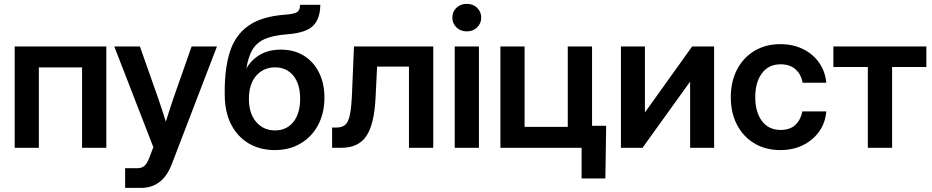

<svg xmlns="http://www.w3.org/2000/svg" viewBox="-20 -752 4742 977"><path d="M521 -515.6V0H397.5V-409.2H177.7V0H54.7V-515.6Z M616.7 204.1V104H677.7Q702.6 104 716.6 90.6Q730.5 77.1 741.2 46.9L760.3 -2.9L561.5 -515.6H691.9L786.6 -247.1Q796.4 -218.3 805.7 -189.7Q814.9 -161.1 823.7 -132.8Q841.3 -189.5 860.8 -247.1L955.1 -515.6H1084L853.5 85Q807.6 204.1 697.3 204.1Z M1378.4 11.7Q1303.7 11.7 1246.1 -22Q1188.5 -55.7 1156 -119.1Q1123.5 -182.6 1123.5 -272.5V-289.6Q1123.5 -407.2 1150.6 -490.7Q1177.7 -574.2 1244.6 -621.3Q1311.5 -668.5 1429.7 -677.2Q1478 -680.7 1492.4 -690.7Q1506.8 -700.7 1506.8 -727.5H1609.9Q1609.4 -657.2 1573.5 -621.1Q1537.6 -585 1442.9 -577.6Q1371.1 -572.3 1328.6 -554Q1286.1 -535.6 1264.6 -499.3Q1243.2 -462.9 1233.9 -404.3H1234.4Q1258.8 -447.8 1303.2 -473.6Q1347.7 -499.5 1409.2 -499.5Q1476.1 -499.5 1525.9 -468.8Q1575.7 -438 1603.3 -382.8Q1630.9 -327.6 1630.9 -254.9Q1630.9 -176.8 1599.1 -116.7Q1567.4 -56.6 1510.5 -22.5Q1453.6 11.7 1378.4 11.7ZM1379.4 -88.4Q1438 -88.4 1472.7 -131.3Q1507.3 -174.3 1507.3 -249.5Q1507.3 -324.7 1472.7 -366.9Q1438 -409.2 1379.4 -409.2Q1320.8 -409.2 1283.7 -366.7Q1246.6 -324.2 1246.6 -249Q1246.6 -174.3 1283.7 -131.3Q1320.8 -88.4 1379.4 -88.4Z M1669.9 0V-103H1691.4Q1720.2 -103 1736.6 -116.7Q1752.9 -130.4 1760.7 -169.2Q1768.6 -208 1771.5 -282.7L1781.2 -515.6H2184.6V0H2061V-413.1H1898.9L1891.1 -255.9Q1884.8 -120.6 1844.5 -60.3Q1804.2 0 1718.3 0Z M2293.9 0V-515.6H2417V0ZM2355.5 -592.3Q2323.7 -592.3 2302.7 -612.5Q2281.7 -632.8 2281.7 -662.6Q2281.7 -692.4 2302.7 -712.4Q2323.7 -732.4 2355.5 -732.4Q2386.7 -732.4 2407.7 -712.4Q2428.7 -692.4 2428.7 -662.6Q2428.7 -632.8 2407.7 -612.5Q2386.7 -592.3 2355.5 -592.3Z M2526.4 0V-515.6H2649.4V-106.4H2869.1V-515.6H2992.7V0ZM2939.5 156.2V0H2899.4V-111.8H3064.5L3060.5 156.2Z M3613.8 0H3491.7V-335.4H3490.7L3249.5 0H3139.6V-515.6H3261.7V-181.2H3262.7L3502 -515.6H3613.8Z M3950.7 11.7Q3875.5 11.7 3818.6 -22.5Q3761.7 -56.6 3730.2 -117.2Q3698.7 -177.7 3698.7 -257.3Q3698.7 -336.9 3730.2 -397.7Q3761.7 -458.5 3818.6 -492.9Q3875.5 -527.3 3950.7 -527.3Q4015.6 -527.3 4066.4 -502.2Q4117.2 -477.1 4148.2 -432.9Q4179.2 -388.7 4184.6 -331.1H4064Q4057.1 -372.6 4028.6 -398.7Q4000 -424.8 3952.1 -424.8Q3891.6 -424.8 3857.4 -379.4Q3823.2 -334 3823.2 -257.3Q3823.2 -181.2 3857.4 -136Q3891.6 -90.8 3952.1 -90.8Q4000.5 -90.8 4027.3 -116.5Q4054.2 -142.1 4063 -185.1H4184.6Q4180.2 -128.4 4149.2 -84Q4118.2 -39.6 4067.1 -13.9Q4016.1 11.7 3950.7 11.7Z M4396 0V-411.1H4220.7V-515.6H4693.8V-411.1H4519.5V0Z"/></svg>

Font: Inter Display SemiBold
Style: Regular
Weight: 600
Designer: Rasmus Andersson
Foundry: rsms
Version: Version 4.001;git-9221beed3